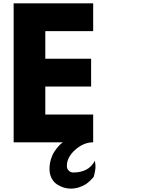

<svg xmlns="http://www.w3.org/2000/svg" viewBox="-20 -845 930 1140"><path d="M61 0V-825.2H533.2V-660.2H249V-496.1H521V-331.1H249V-165H533.2V0Q476.6 0 426.8 44.2Q377 88.4 377 140.1Q377 157.7 388.4 168.5Q399.9 179.2 414.1 179.2Q425.3 179.2 436.5 178.2Q447.8 177.2 464.1 172.9Q480.5 168.5 493.9 161.4Q507.3 154.3 521 140.6Q534.7 127 543 108.9Q547.9 133.8 546.9 151.6Q545.9 169.4 537.1 203.1Q535.2 206.1 531.5 210.9Q527.8 215.8 515.1 228Q502.4 240.2 487.8 249.8Q473.1 259.3 449.5 267.1Q425.8 274.9 399.9 274.9Q378.9 274.9 358.2 268.6Q337.4 262.2 317.9 249.3Q298.3 236.3 286.1 212.6Q273.9 189 273.9 158.2Q273.9 128.4 282.2 101.1Q290.5 73.7 302.2 56.2Q314 38.6 325.7 25.1Q337.4 11.7 345.7 5.9L354 0Z"/></svg>

Font: Hussar Preview
Style: Bold
Weight: 700
Foundry: Cannot Into Space Fonts, PlusOne Fonts
Version: Version 2.29RC2 "Millennial"